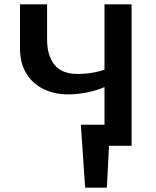

<svg xmlns="http://www.w3.org/2000/svg" viewBox="-20 -678 727 893"><path d="M376 195 356 -98H492L477 195ZM426 0 356 -98H510V0ZM466 0V-658H592V0ZM299 -239Q232 -239 181 -264.5Q130 -290 101.5 -338Q73 -386 73 -452V-658H199V-494Q199 -420 233 -377Q267 -334 342 -334Q366 -334 394 -337.5Q422 -341 446 -347.5Q470 -354 482 -362L539 -317Q511 -292 470 -274.5Q429 -257 384 -248Q339 -239 299 -239Z"/></svg>

Font: Ysabeau Office
Style: Bold
Weight: 700
Designer: Christian Thalmann (Catharsis Fonts)
Version: Version 2.001;gftools[0.9.30]; featfreeze: tnum,lnum,ss02